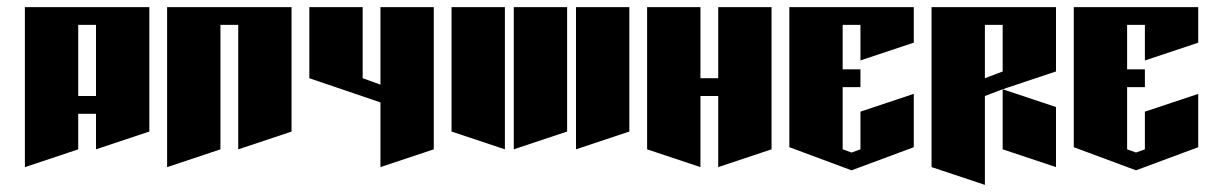

<svg xmlns="http://www.w3.org/2000/svg" viewBox="-20 -520 3390 540"><path d="M50 -500H400V-150L250 -100V-200H200V-100L50 -50ZM200 -450V-250H250V-450Z M450 -500H800V-150L650 -100V-450H600V-100L450 -50Z M850 -500H1000V-300L1050 -282V-500H1200V-100L1050 -50V-232L850 -300Z M1250 -500H1400V-100L1250 -150ZM1425 -500H1575V-150L1425 -100ZM1600 -500H1750V-150L1600 -100Z M1800 -500H1950V-300H2000V-500H2150V-100L2000 -50V-250H1950V-50L1800 -100Z M2200 -500H2550V-400L2400 -350V-450H2350V-325H2400V-275H2350V-100L2375 -91L2400 -100V-206L2550 -256V-106L2375 -41L2200 -106Z M2600 -500H2950V-319L2800 -269L2750 -250V0L2600 -50ZM2800 -269 2950 -219V-50L2800 -100ZM2750 -450V-300L2800 -319V-450Z M3000 -500H3350V-400L3200 -350V-450H3150V-325H3200V-275H3150V-100L3175 -91L3200 -100V-206L3350 -256V-106L3175 -41L3000 -106Z"/></svg>

Font: SOV_Meka
Style: Book
Weight: 400
Version: Version 1.00